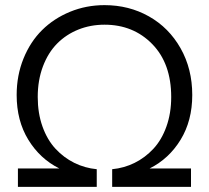

<svg xmlns="http://www.w3.org/2000/svg" viewBox="-20 -728 814 748"><path d="M49.8 0V-71.8H210.9Q135.7 -109.4 90.3 -183.6Q44.9 -257.8 44.9 -357.9Q44.9 -434.1 71.5 -499.8Q98.1 -565.4 144 -610.8Q189.9 -656.2 252.9 -682.1Q315.9 -708 387.2 -708Q482.4 -708 560.3 -664.1Q638.2 -620.1 683.6 -539.8Q729 -459.5 729 -357.9Q729 -257.8 683.6 -183.6Q638.2 -109.4 563 -71.8H724.1V0H417V-68.8Q463.4 -73.2 504.4 -93.5Q545.4 -113.8 577.6 -148.4Q609.9 -183.1 628.4 -235.1Q647 -287.1 647 -350.1Q647 -480.5 573.2 -556.2Q499.5 -631.8 387.2 -631.8Q332.5 -631.8 285.2 -612.8Q237.8 -593.8 202.6 -558.3Q167.5 -522.9 147.2 -469.2Q127 -415.5 127 -350.1Q127 -287.1 145.5 -235.1Q164.1 -183.1 196.3 -148.4Q228.5 -113.8 269.5 -93.5Q310.5 -73.2 356.9 -68.8V0Z"/></svg>

Font: TASA Explorer
Style: Regular
Weight: 400
Designer: Weizhong Zhang
Foundry: Local Remote
Version: Version 1.000;Glyphs 3.1.2 (3151)